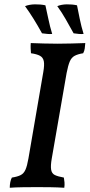

<svg xmlns="http://www.w3.org/2000/svg" viewBox="-20 -882 422 905"><path d="M184 -542Q190 -576 186.5 -593.5Q183 -611 168.5 -619Q154 -627 126 -631Q125 -642 124.5 -654Q124 -666 125 -679Q154 -678 186 -677Q218 -676 252 -676Q285 -676 317.5 -677Q350 -678 382 -679Q381 -666 379.5 -654Q378 -642 372 -631Q347 -627 332 -619Q317 -611 309 -592.5Q301 -574 294 -538L224 -135Q218 -101 221 -82.5Q224 -64 238.5 -57Q253 -50 281 -45Q283 -35 284 -22.5Q285 -10 283 3Q251 1 219.5 0.5Q188 0 155 0Q122 0 87.5 0.5Q53 1 26 3Q26 -11 28.5 -23.5Q31 -36 36 -45Q62 -49 77 -56.5Q92 -64 100 -82Q108 -100 114 -135ZM178 -725Q157 -763 138 -793.5Q119 -824 98 -853Q118 -861 144.5 -861.5Q171 -862 194 -857Q201 -827 208 -792.5Q215 -758 226 -722Q215 -721 204 -722Q193 -723 178 -725ZM327 -725Q306 -763 288.5 -793.5Q271 -824 250 -853Q269 -861 294.5 -861.5Q320 -862 343 -857Q349 -827 356 -792.5Q363 -758 374 -722Q363 -721 352 -722Q341 -723 327 -725Z"/></svg>

Font: Vollkorn Medium
Style: Italic
Weight: 500
Italic angle: -11°
Designer: Friedrich Althausen
Foundry: Friedrich Althausen
Version: Version 5.000